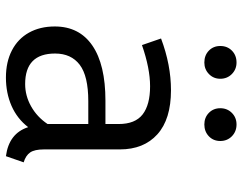

<svg xmlns="http://www.w3.org/2000/svg" viewBox="-106 -709 827 655"><g transform="rotate(90 307.5 -381.5)"><path d="M489.7 -117.9Q489.7 -86.2 500 -71Q510.3 -55.9 533.8 -48.7L512.8 11.8Q434.9 1.5 413.8 -64.1Q385.1 -26.7 341.3 -7.4Q297.4 11.8 244.6 11.8Q191.3 11.8 151.8 -8.7Q112.3 -29.2 91.3 -66.9Q70.3 -104.6 70.3 -154.9Q70.3 -238.5 135.4 -283.1Q200.5 -327.7 323.6 -327.7H403.1V-372.8Q403.1 -429.2 370.3 -454.6Q337.4 -480 274.4 -480Q213.3 -480 133.8 -452.3L111.3 -517.4Q201.5 -551.3 287.7 -551.3Q386.7 -551.3 438.2 -504.9Q489.7 -458.5 489.7 -376.9ZM403.1 -130.3V-269.2H325.1Q239.5 -269.2 201 -240Q162.6 -210.8 162.6 -155.9Q162.6 -53.8 266.7 -53.8Q306.7 -53.8 342.8 -74.1Q379 -94.4 403.1 -130.3ZM136.9 -719.5Q136.9 -743.6 152.8 -759.2Q168.7 -774.9 193.3 -774.9Q216.4 -774.9 232.6 -759Q248.7 -743.1 248.7 -719.5Q248.7 -696.4 232.6 -680.8Q216.4 -665.1 193.3 -665.1Q168.7 -665.1 152.8 -680.5Q136.9 -695.9 136.9 -719.5ZM349.2 -719.5Q349.2 -743.1 365.1 -759Q381 -774.9 404.6 -774.9Q428.7 -774.9 444.9 -759Q461 -743.1 461 -719.5Q461 -695.9 444.9 -680.5Q428.7 -665.1 404.6 -665.1Q381 -665.1 365.1 -680.5Q349.2 -695.9 349.2 -719.5Z"/></g></svg>

Font: Fira Code
Style: Regular
Weight: 400
Designer: Carrois Corporate, Edenspiekermann AG, Nikita Prokopov
Foundry: Carrois Corporate, Edenspiekermann AG, Nikita Prokopov
Version: Version 5.002